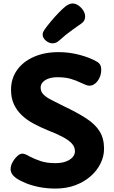

<svg xmlns="http://www.w3.org/2000/svg" viewBox="-20 -1077 665 1116"><path d="M546.1 -716.9Q555.2 -711.7 561.8 -701.1Q568.4 -690.4 568.4 -671.1Q568.4 -646.7 558.6 -625.4Q548.7 -604.1 533.2 -591.5Q517.8 -578.9 500.1 -578.9Q490.3 -578.9 480.6 -582.8Q470.8 -586.7 452 -595.1Q422 -609.8 390.5 -618.9Q359 -628.1 314 -628.1Q285.6 -628.1 263.6 -620.7Q241.7 -613.3 228.9 -599.7Q216.2 -586 216.2 -567.6Q216.2 -544.7 232.6 -527.8Q248.9 -511 279.6 -495.6Q310.3 -480.1 352.3 -459.1Q430.3 -422.1 481.9 -388.4Q533.6 -354.7 559.2 -313.4Q584.8 -272.1 584.8 -212.2Q584.8 -169.2 564.9 -127.9Q545.1 -86.7 507.9 -53.6Q470.8 -20.6 419 -0.8Q367.2 19 302.6 19Q252.6 19 208.2 10.3Q163.8 1.6 129.3 -12.8Q94.8 -27.1 72.8 -42.3Q41.7 -65.6 41.7 -94Q41.7 -113.8 53 -134.3Q64.3 -154.8 80.1 -169.3Q95.8 -183.9 108.9 -183.9Q116.9 -183.9 127.4 -180.1Q137.9 -176.2 150.9 -168.2Q181.2 -152.2 217.1 -140.4Q252.9 -128.7 301.6 -128.7Q338.1 -128.7 363.4 -138.3Q388.8 -148 402.2 -163.5Q415.6 -179 415.6 -197.8Q415.6 -222.7 398.1 -242.1Q380.7 -261.6 345.3 -280.6Q310 -299.7 254.2 -321.1Q213.3 -338.1 175.5 -358.3Q137.7 -378.4 108.2 -405.9Q78.7 -433.3 61.4 -469.8Q44.1 -506.3 44.1 -555Q44.1 -620.1 78.8 -669.3Q113.6 -718.4 175.9 -746.2Q238.2 -774 321 -774Q383 -774 443.5 -757.9Q504 -741.9 546.1 -716.9ZM285.4 -825.1Q266 -825.1 246.9 -840.6Q227.9 -856 227.9 -876.2Q227.9 -884.7 231.2 -891.7Q234.4 -898.8 239.1 -905.2Q254.8 -927.3 277.1 -953.9Q299.3 -980.4 321.9 -1003.7Q344.4 -1027 359.2 -1038.6Q369.8 -1047.1 380.6 -1051.9Q391.4 -1056.8 402.3 -1056.8Q419 -1056.8 436 -1045.1Q453 -1033.4 463.9 -1016.1Q474.9 -998.7 474.9 -980.4Q474.9 -957.4 456.2 -942.7Q441.4 -931.8 402 -904.3Q362.6 -876.8 323.4 -840.8Q306.2 -825.1 285.4 -825.1Z"/></svg>

Font: Playpen Sans Arabic
Style: Regular
Weight: 400
Designer: Azza Alameddine, Laura Meseguer, Veronika Burian, José Scaglione
Foundry: TypeTogether
Version: Version 2.000